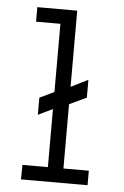

<svg xmlns="http://www.w3.org/2000/svg" viewBox="-50 -702 475 738"><g transform="rotate(5 187.5 -332.5)"><path d="M59 0H316V-56H218V-304L284 -335V-404L218 -371V-665H64V-609H158V-346L102 -319V-253L158 -280V-56H60Z"/></g></svg>

Font: Inconsolata Condensed Thin
Style: Regular
Weight: 100
Width: 3
Monospace: yes
Designer: Raph Levien, Cyreal, Brenton Simpson
Foundry: Raph Levien, Cyreal, Google
Version: Version 3.100